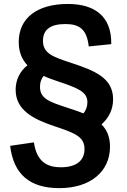

<svg xmlns="http://www.w3.org/2000/svg" viewBox="-20 -762 660 994"><path d="M154 -445 234.5 -391.5C223 -385.5 213.5 -378 206 -369C173 -383.5 144 -401 122 -424C132 -432 142.5 -439 154 -445ZM32.5 -7 155.5 -25C170.5 79 228 104 295 104C378 104 417.5 67 417.5 10C417.5 -53.5 370.5 -72.5 262 -108.5C151 -145.5 61 -192.5 61 -297.5C61 -349 83 -393 122 -424C94 -453.5 77 -492 77 -544.5C77 -667 170 -741.5 331.5 -741.5C468.5 -741.5 558.5 -679 556 -533.5L439.5 -521.5C429.5 -610.5 391.5 -637.5 318.5 -637.5C243.5 -637.5 202.5 -610.5 202.5 -551C202.5 -485.5 254 -467.5 345.5 -437.5C476.5 -395 565.5 -356 565.5 -248C565.5 -195.5 543.5 -151.5 505.5 -118C496.5 -110.5 486.5 -103 476 -96.5L399 -162C404 -166 408 -170.5 412 -175C450.5 -159 482 -141.5 505.5 -118C533.5 -90 549.5 -53.5 549.5 -2.5C549.5 127 447 212 287.5 212C135 212 50.5 141.5 32.5 -7ZM187 -312.5C187 -250 238.5 -234 329.5 -204C359.5 -194.5 387 -185 412 -175C425 -191 432.5 -210.5 432.5 -232.5C432.5 -286 386 -305.5 277.5 -341.5C252.5 -350 228 -358.5 206 -369C193.5 -354 187 -335 187 -312.5Z"/></svg>

Font: Monaspace Argon SemiBold
Style: Regular
Weight: 600
Designer: Riley Cran & the Lettermatic Team
Foundry: Lettermatic
Version: Version 1.000 (Monaspace Argon)